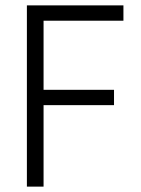

<svg xmlns="http://www.w3.org/2000/svg" viewBox="-20 -694 524 714"><path d="M404 -303H142V0H80V-674H439V-617H142V-360H404Z"/></svg>

Font: Hind Colombo Light
Style: Regular
Weight: 300
Designer: Jyotish Sonowal, Aditi Pimprikar
Foundry: Indian Type Foundry
Version: Version 1.000;PS 1.0;hotconv 1.0.86;makeotf.lib2.5.63406; tt